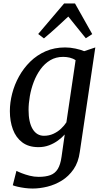

<svg xmlns="http://www.w3.org/2000/svg" viewBox="-20 -843 597 1113"><path d="M442.6 38Q434.6 97.7 406.3 138.5Q378 179.3 338.3 203.8Q298.5 228.2 254.3 239.1Q210.1 249.9 169.4 249.9Q147.2 249.9 124.3 246.9Q101.4 243.8 82.7 239.5Q63.9 235.2 54.1 231L75.3 147.5Q85.8 153.1 106.2 161.1Q126.6 169.2 152.2 175.7Q177.8 182.2 204.1 182.2Q245 182.2 272.1 172.1Q299.2 162.1 314.8 136.8Q330.4 111.6 336.7 66.5L355.2 -63.4Q338.7 -45 315.9 -28.3Q293.2 -11.6 264.7 -0.8Q236.3 10 203 10Q145.8 10 109.1 -17.7Q72.3 -45.5 54.8 -92.7Q37.2 -140 37.2 -199.1Q37.2 -248.4 50.5 -300.3Q63.8 -352.3 90.2 -399.9Q116.6 -447.6 155.3 -485.7Q194.1 -523.7 244.7 -545.9Q295.4 -568 357.8 -568Q387.4 -568 417.6 -561.4Q447.7 -554.9 468.2 -546.4L532.5 -568ZM418.2 -494Q403.5 -504.2 384.6 -508.8Q365.7 -513.3 346.1 -513.3Q304 -513.3 271.3 -493.9Q238.6 -474.4 214.9 -441.6Q191.2 -408.8 175.8 -368.6Q160.4 -328.3 153 -285.8Q145.6 -243.4 145.6 -205.1Q145.6 -169.9 151.5 -142.4Q157.4 -114.9 168.9 -95.5Q180.5 -76.1 197 -66Q213.6 -55.9 234.7 -55.9Q264.5 -55.9 289.5 -67.4Q314.6 -78.9 333.8 -96.9Q353 -114.9 364.9 -133.9ZM234.7 -620.4 201.4 -645.9 351.9 -823.1H414.7L514.7 -645.3L477.4 -621.3Q452.5 -652 426.9 -683.7Q401.4 -715.3 375.9 -747.1Q341.4 -715 306.6 -683.1Q271.7 -651.2 234.7 -620.4Z"/></svg>

Font: Merriweather 7pt Light
Style: Italic
Weight: 300
Italic angle: -7.8°
Designer: Eben Sorkin
Foundry: Eben Sorkin
Version: Version 2.200;gftools[0.9.31]